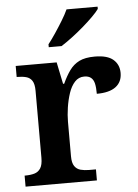

<svg xmlns="http://www.w3.org/2000/svg" viewBox="-54 -808 611 850"><g transform="rotate(-5 251.5 -383.0)"><path d="M25 0V-49H28Q51 -49 68.5 -54Q86 -59 96 -74.5Q106 -90 106 -121V-419Q106 -449 96.5 -463.5Q87 -478 70 -482.5Q53 -487 31 -487H28V-536H210L230 -439H235Q250 -472 267.5 -496.5Q285 -521 311 -534Q337 -547 380 -547Q436 -547 462 -524.5Q488 -502 488 -465Q488 -425 459.5 -403.5Q431 -382 375 -382Q375 -410 371 -427.5Q367 -445 356 -454Q345 -463 326 -463Q301 -463 284 -444.5Q267 -426 257 -396Q247 -366 242 -332.5Q237 -299 237 -270V-116Q237 -87 247 -72.5Q257 -58 274 -53.5Q291 -49 311 -49H342V0ZM181 -619Q196 -638 213.5 -664Q231 -690 247.5 -717Q264 -744 274 -766H412V-756Q403 -743 383 -723Q363 -703 337.5 -681Q312 -659 286 -639.5Q260 -620 238 -606H181Z"/></g></svg>

Font: Noto Serif Khmer SemiBold
Style: Regular
Weight: 600
Version: Version 2.003